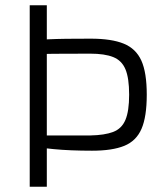

<svg xmlns="http://www.w3.org/2000/svg" viewBox="-20 -710 629 730"><path d="M325 -563Q404 -563 450.5 -544Q497 -525 517.5 -479.5Q538 -434 538 -350Q538 -266 518 -220Q498 -174 452.5 -155.5Q407 -137 330 -137Q289 -137 252 -138.5Q215 -140 184.5 -143Q154 -146 132.5 -148.5Q111 -151 103 -153L106 -195Q157 -195 213 -195Q269 -195 323 -195Q378 -196 410.5 -208.5Q443 -221 457 -254.5Q471 -288 471 -350Q471 -413 457 -446.5Q443 -480 410.5 -493Q378 -506 323 -506Q243 -506 185 -505.5Q127 -505 107 -503L93 -555Q130 -559 162 -560.5Q194 -562 232 -562.5Q270 -563 325 -563ZM158 -690V0H93V-690Z"/></svg>

Font: Exo 2 Light
Style: Regular
Weight: 300
Designer: Natanael Gama
Foundry: Natanael Gama
Version: Version 2.010